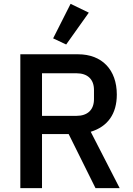

<svg xmlns="http://www.w3.org/2000/svg" viewBox="-20 -981 695 1001"><path d="M199 0H86V-698H387C512 -698 589 -617 589 -488C589 -388 542 -321 453 -294L604 0H478L338 -282H199ZM379 -377C436 -377 470 -408 470 -464V-512C470 -568 436 -599 379 -599H199V-377ZM325 -749 257 -781 348 -961 443 -915Z"/></svg>

Font: Plexus Sans Medium
Style: Regular
Weight: 500
Version: Version 2.001;PS 002.001;hotconv 1.0.70;makeotf.lib2.5.58329